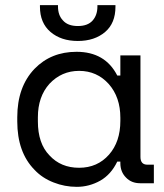

<svg xmlns="http://www.w3.org/2000/svg" viewBox="-20 -711 636 745"><path d="M277 -510Q388 -510 435 -418H447V-496H525V-102Q525 -72 552 -72H577V0H524Q490 0 469 -22Q447 -44 447 -78V-84H435Q411 -34 369 -10Q326 14 278 14Q231 14 188 -3Q144 -20 114 -52Q47 -120 47 -240V-256Q47 -374 114 -444Q178 -510 277 -510ZM447 -242V-254Q447 -334 402 -385Q356 -436 287 -436Q219 -436 172 -386Q127 -336 127 -256V-240Q127 -154 172 -108Q216 -60 287 -60Q358 -60 403 -111Q447 -161 447 -242ZM135 -685V-691H205V-686Q205 -652 224 -632Q243 -610 282 -610Q321 -610 340 -632Q358 -653 358 -686V-691H428V-685Q428 -621 388 -587Q347 -552 282 -552Q217 -552 176 -587Q135 -622 135 -685Z"/></svg>

Font: Rilu
Style: Regular
Weight: 500
Designer: Alí Sinisterra
Foundry: Alí Sinisterra
Version: 0.1